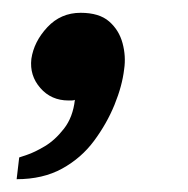

<svg xmlns="http://www.w3.org/2000/svg" viewBox="-20 -153 294 300"><path d="M6 127Q6 127 7 118.5Q8 110 9 101.5Q10 93 10 93Q10 93 22 89Q34 85 50 75.5Q66 66 80 48Q94 30 97 3Q95 4 92 4Q89 4 87 4Q60 4 43 -15.5Q26 -35 29 -61Q33 -88 54 -110.5Q75 -133 106 -133Q135 -133 150.5 -119.5Q166 -106 171.5 -85.5Q177 -65 174 -45Q171 -19 159 10.5Q147 40 127 67Q107 94 77 110.5Q47 127 6 127Z"/></svg>

Font: Inclusive Sans Medium
Style: Italic
Weight: 500
Italic angle: -7°
Designer: Olivia King
Foundry: Olivia King
Version: Version 2.004